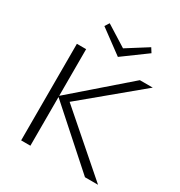

<svg xmlns="http://www.w3.org/2000/svg" viewBox="-198 -997 1063 1133"><g transform="rotate(30 334.0 -430.0)"><path d="M360 -712 200 -830 219 -860 361 -771 502 -860 521 -830ZM547 0 175 -332V0H112V-658H175V-340L541 -658H629L246 -340L636 0Z"/></g></svg>

Font: Isabella Sans
Style: Regular
Weight: 400
Designer: Original fonts by Christian Thalmann (Catharsis Fonts), Modifications by Cristiano Sobral
Version: Version 0.002;July 12, 2020;FontCreator 13.0.0.2655 64-bit; 